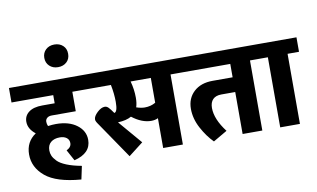

<svg xmlns="http://www.w3.org/2000/svg" viewBox="-122 -1198 2567 1554"><g transform="rotate(-10 1161.5 -421.0)"><path d="M283 -416Q258 -416 244 -404Q230 -392 230 -373Q230 -355 238 -337Q273 -342 304 -342Q410 -342 474.5 -293.5Q539 -245 539 -171Q539 -61 401 -27L352 -117Q392 -136 392 -170Q392 -198 371 -214Q350 -230 315 -230Q269 -230 241.5 -207Q214 -184 214 -140Q214 -117 223 -96Q232 -75 255.5 -50.5Q279 -26 329.5 -5.5Q380 15 452 28L429 136Q227 120 137 45Q47 -30 47 -136Q47 -240 130 -296Q71 -342 71 -401Q71 -450 110 -479.5Q149 -509 221 -509H323V-576H-20V-695H602V-576H480V-416Z M472.5 -817.5Q445 -792 402 -792Q359 -792 331.5 -818Q304 -844 304 -885Q304 -926 331.5 -952Q359 -978 402 -978Q445 -978 472.5 -952.5Q500 -927 500 -885Q500 -843 472.5 -817.5Z M1381 -695V-576H1287V0H1125V-245Q1100 -233 1069 -233Q992 -233 912 -295Q871 -271 801 -268L966 -75L846 18L659 -256Q654 -263 646 -275Q638 -287 635 -291Q632 -295 628 -302.5Q624 -310 623 -314.5Q622 -319 622 -324Q622 -349 654.5 -380Q687 -411 717 -411Q733 -411 747 -397Q761 -383 785 -348Q812 -352 812 -435Q812 -501 797 -576H562V-695ZM1125 -372V-576H959Q978 -508 978 -440Q978 -394 967 -362Q1006 -349 1036 -349Q1085 -349 1125 -372Z M2034 -695V-576H1940V0H1778V-345H1664Q1618 -345 1594 -320.5Q1570 -296 1570 -250Q1570 -158 1654 -48L1539 19Q1485 -35 1443 -113.5Q1401 -192 1401 -273Q1401 -359 1458.5 -412.5Q1516 -466 1613 -466H1778V-576H1341V-695Z M2343 -695V-576H2249V0H2087V-576H1994V-695Z"/></g></svg>

Font: FiraGO ExtraBold
Style: Regular
Weight: 800
Designer: bBox Type
Foundry: bBox Type GmbH
Version: Version 1.001;PS 001.001;hotconv 1.0.88;makeotf.lib2.5.64775